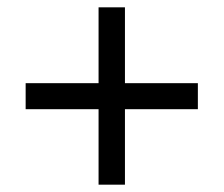

<svg xmlns="http://www.w3.org/2000/svg" viewBox="-20 -615 612 524"><path d="M50 -317V-388H249V-595H321V-388H520V-317H321V-111H249V-317Z"/></svg>

Font: Noto Sans Masaram Gondi
Style: Regular
Weight: 400
Designer: Ek Type & Mukund Gokhale
Foundry: Ek Type
Version: Version 1.004; ttfautohint (v1.8.4.7-5d5b)